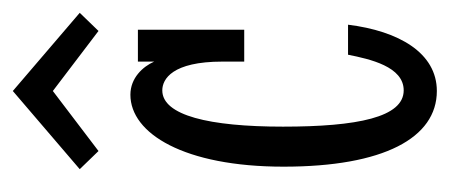

<svg xmlns="http://www.w3.org/2000/svg" viewBox="-226 -480 718 307"><g transform="rotate(-90 133.5 -326.0)"><path d="M240 -295V-465H189V-439C181 -457 163 -477 136 -477C74 -477 21 -391 21 -232C21 -72 67 13 142 13C203 13 238 -48 248 -129H200C193 -94 181 -40 143 -40C100 -40 85 -114 85 -233C85 -351 103 -426 143 -426C161 -426 189 -410 189 -330V-295ZM267 -558 142 -665 17 -558 46 -528 142 -601 238 -528Z"/></g></svg>

Font: Stint Ultra Condensed
Style: Regular
Weight: 400
Width: 1
Designer: Astigmatic (AOETI)
Foundry: Astigmatic (AOETI)
Version: Version 1.000